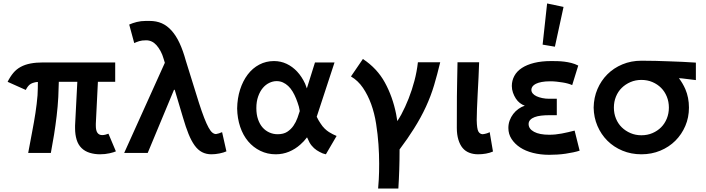

<svg xmlns="http://www.w3.org/2000/svg" viewBox="-20 -884 4083 1110"><path d="M558 8Q527 8 499 -0.5Q471 -9 451.5 -28Q432 -47 423 -76.5Q414 -106 414 -143Q414 -150 414 -158L427 -411H320Q319 -368 317 -323Q314 -268 307.5 -213.5Q301 -159 292.5 -105.5Q284 -52 274 0H143Q155 -66 166 -122.5Q177 -179 185 -231.5Q193 -284 197 -333Q199 -372 199 -410Q189 -410 182 -408Q168 -405 158.5 -399.5Q149 -394 142 -385Q135 -376 129 -364L24 -411Q39 -441 57 -462.5Q75 -484 100 -497.5Q125 -511 157 -517Q189 -523 229 -523H646V-411H546L534 -169Q534 -163 534 -157Q534 -129 543.5 -116Q553 -103 571 -103Q580 -103 589.5 -105.5Q599 -108 607 -111L650 -9Q640 -4 614 2Q588 8 558 8Z M1202 8Q1172 8 1148 -4.5Q1124 -17 1105 -43.5Q1086 -70 1070 -109.5Q1054 -149 1038 -204L990 -365H986L834 0H698L933 -521L926 -544Q919 -569 908 -589Q897 -609 884.5 -623Q872 -637 857 -644Q842 -651 825 -651Q800 -651 784.5 -646Q769 -641 756 -635L727 -742Q747 -751 771 -757Q795 -763 823 -763Q831 -763 839 -763Q842 -763 845 -763Q884 -763 915 -749.5Q946 -736 972 -707Q998 -678 1018 -635Q1038 -592 1054 -534L1130 -290Q1147 -237 1160.5 -202.5Q1174 -168 1185.5 -147Q1197 -126 1207.5 -117.5Q1218 -109 1229 -109Q1236 -110 1245.5 -113Q1255 -116 1264 -120L1289 -9Q1274 -2 1249.5 3Q1225 8 1202 8Z M1864 8 1846 3Q1827 -5 1811 -15.5Q1795 -26 1781.5 -42.5Q1768 -59 1759 -82Q1757 -86 1755 -90Q1737 -66 1716 -48Q1687 -22 1651 -7Q1615 8 1574 8Q1526 8 1485 -12Q1444 -32 1414.5 -67Q1385 -102 1368.5 -151Q1352 -200 1351 -257Q1352 -316 1368 -366Q1384 -416 1412 -453Q1440 -490 1479 -510.5Q1518 -531 1564 -531Q1603 -531 1637 -515Q1671 -499 1698 -470Q1725 -441 1744 -400Q1749 -387 1754 -373L1801 -523H1914L1811 -209Q1821 -188 1832 -172Q1844 -153 1857 -140.5Q1870 -128 1882 -120.5Q1894 -113 1904 -108L1926 -98ZM1700 -203Q1707 -224 1713 -242Q1711 -254 1708 -267Q1701 -291 1692 -313.5Q1683 -336 1671.5 -355Q1660 -374 1646 -387Q1632 -400 1615.5 -407.5Q1599 -415 1579 -415Q1558 -415 1537 -405Q1516 -395 1499.5 -375.5Q1483 -356 1472.5 -326.5Q1462 -297 1462 -259Q1462 -222 1472 -193.5Q1482 -165 1498.5 -146.5Q1515 -128 1537.5 -118Q1560 -108 1585 -108Q1619 -108 1640.5 -122Q1662 -136 1676.5 -157Q1691 -178 1700 -203Z M2166 206Q2171 148 2171.5 110Q2172 72 2172 61Q2172 8 2168 -49.5Q2164 -107 2154.5 -168Q2145 -229 2126 -281.5Q2107 -334 2078.5 -376Q2050 -418 2009 -442L2078 -543Q2160 -489 2205 -407Q2250 -325 2270 -225Q2274 -205 2277 -184Q2289 -202 2300 -222Q2323 -265 2342.5 -314.5Q2362 -364 2376 -417Q2390 -470 2396 -524H2525Q2508 -453 2489.5 -391Q2471 -329 2442.5 -267Q2414 -205 2373 -140Q2338 -84 2290 -20Q2290 -17 2290 -15Q2290 96 2283 206Z M2744 8Q2716 8 2693 -1Q2670 -10 2654.5 -28.5Q2639 -47 2630 -76.5Q2621 -106 2621 -145Q2621 -280 2621.5 -326.5Q2622 -373 2623 -421.5Q2624 -470 2625 -524H2750Q2749 -485 2746.5 -436.5Q2744 -388 2741.5 -340.5Q2739 -293 2737.5 -253.5Q2736 -214 2736 -190Q2737 -139 2745.5 -124Q2754 -109 2770 -108Q2780 -109 2791 -112Q2802 -115 2811 -120L2830 -8Q2812 0 2789.5 4Q2767 8 2744 8Z M3331 -13Q3316 -8 3295 -3.5Q3274 1 3250.5 4.5Q3227 8 3202.5 9.5Q3178 11 3155 11Q3105 11 3061.5 0Q3018 -11 2987 -31.5Q2956 -52 2937.5 -80.5Q2919 -109 2919 -144Q2919 -167 2926.5 -187.5Q2934 -208 2947 -225Q2960 -242 2977.5 -254.5Q2995 -267 3014 -273Q2999 -278 2985.5 -288.5Q2972 -299 2962 -314.5Q2952 -330 2945.5 -348.5Q2939 -367 2939 -387Q2939 -418 2953.5 -445Q2968 -472 2997 -491Q3026 -510 3068.5 -520.5Q3111 -531 3167 -531Q3184 -531 3203.5 -530.5Q3223 -530 3243 -527.5Q3263 -525 3283 -520Q3303 -515 3323 -505L3288 -392Q3277 -397 3262.5 -401Q3248 -405 3231.5 -407.5Q3215 -410 3197.5 -412Q3180 -414 3162 -414Q3132 -414 3111.5 -410Q3091 -406 3078 -399.5Q3065 -393 3058.5 -384Q3052 -375 3052 -365Q3052 -353 3060 -343.5Q3068 -334 3082 -327.5Q3096 -321 3115 -317Q3134 -313 3155 -313H3199V-218H3154Q3130 -218 3108.5 -215.5Q3087 -213 3071 -207Q3055 -201 3045.5 -191Q3036 -181 3036 -167Q3036 -139 3067.5 -122Q3099 -105 3155 -105Q3191 -105 3227.5 -112Q3264 -119 3302 -129ZM3238 -844 3188 -614 3117 -626 3143 -864Z M3688 8Q3629 8 3578.5 -13Q3528 -34 3491.5 -70.5Q3455 -107 3434 -156Q3413 -205 3412 -262Q3413 -320 3434 -369Q3455 -418 3491.5 -454.5Q3528 -491 3578.5 -512Q3629 -533 3688 -533Q3690 -533 3691 -533Q3732 -533 3770.5 -532Q3809 -531 3848 -529.5Q3887 -528 3925 -526.5Q3963 -525 4003 -522V-421Q3976 -424 3958 -426.5Q3940 -429 3921 -431Q3913 -431 3905 -432Q3927 -403 3942 -369Q3963 -320 3963 -262Q3963 -205 3942 -156Q3921 -107 3884.5 -70.5Q3848 -34 3797.5 -13Q3747 8 3688 8ZM3688 -102Q3723 -102 3752 -114.5Q3781 -127 3802 -148Q3823 -169 3835 -198.5Q3847 -228 3847 -262Q3847 -296 3835 -325.5Q3823 -355 3802 -376Q3781 -397 3752 -409.5Q3723 -422 3688 -422Q3654 -422 3625 -409.5Q3596 -397 3574.5 -376Q3553 -355 3541 -325.5Q3529 -296 3529 -262Q3529 -228 3541 -198.5Q3553 -169 3574.5 -148Q3596 -127 3625 -114.5Q3654 -102 3688 -102Z"/></svg>

Font: Rising Sun
Style: Bold
Weight: 700
Designer: Matt McInerney, Pablo Impallari, Rodrigo Fuenzalida (Raleway font), Stephen Hutchings (Greek), Cristiano Sobral (main ch
Foundry: The Rising Sun Project Authors
Version: Version 4.327; ttfautohint (v1.8.4.7-5d5b-dirty)